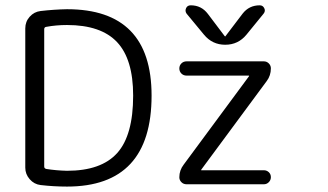

<svg xmlns="http://www.w3.org/2000/svg" viewBox="-20 -771 1237 723"><path d="M893.6 -719.7Q918 -751 958 -751Q969.7 -751 975.1 -740.2Q980.5 -729.5 972.7 -719.7L908.2 -640.6Q877 -602.5 828.1 -602.5Q779.3 -602.5 748 -640.6L682.6 -719.7Q675.8 -729.5 680.7 -740.2Q685.5 -751 698.2 -751Q738.3 -751 762.7 -718.8L826.2 -634.8Q827.1 -633.8 828.1 -633.8Q829.1 -633.8 829.1 -634.8ZM682.6 -540H973.6Q984.4 -540 992.2 -532.2Q1000 -524.4 1000 -513.7Q1000 -486.3 984.4 -465.8L738.3 -132.8Q737.3 -131.8 737.3 -130.9Q737.3 -129.9 738.3 -129.9H973.6Q984.4 -129.9 992.2 -122.6Q1000 -115.2 1000 -104Q1000 -92.8 992.2 -85Q984.4 -77.1 973.6 -77.1H682.6Q670.9 -77.1 663.1 -85Q655.3 -92.8 655.3 -103.5Q655.3 -129.9 671.9 -151.4L918 -484.4Q918 -485.4 918 -485.8Q918 -486.3 917 -486.3H682.6Q670.9 -486.3 663.1 -494.1Q655.3 -502 655.3 -513.2Q655.3 -524.4 663.1 -532.2Q670.9 -540 682.6 -540ZM550.8 -411.1Q550.8 -68.4 232.4 -68.4Q182.6 -68.4 132.8 -74.2Q108.4 -77.1 91.8 -96.2Q75.2 -115.2 75.2 -139.6V-664.1Q75.2 -689.5 91.8 -708Q108.4 -726.6 132.8 -729.5Q183.6 -735.4 232.4 -736.3Q550.8 -736.3 550.8 -411.1ZM481.4 -411.1Q481.4 -547.9 420.9 -612.3Q360.4 -676.8 232.4 -676.8Q191.4 -676.8 154.3 -669.9Q146.5 -668.9 146.5 -661.1V-143.6Q146.5 -136.7 154.3 -134.8Q191.4 -128.9 232.4 -127.9Q361.3 -127.9 421.4 -194.8Q481.4 -261.7 481.4 -411.1Z"/></svg>

Font: Gen Jyuu Gothic P Normal
Style: Regular
Weight: 300
Designer: [Source Han Sans]
Ryoko NISHIZUKA  (kana & ideographs); Paul D. Hunt (Latin, Greek & Cyrillic); Wenlong ZHANG  (bopomofo
Version: Version 1.002.20150607